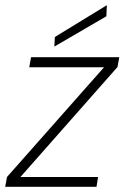

<svg xmlns="http://www.w3.org/2000/svg" viewBox="-28 -722 481 742"><path d="M-8 0 -1 -38 374 -462H85L92 -501H433L426 -463L51 -38H351L345 0ZM182 -542 184 -579 385 -702 383 -659Z"/></svg>

Font: DM Sans 18pt ExtraLight
Style: Italic
Weight: 250
Italic angle: -10°
Designer: Colophon Foundry, Jonny Pinhorn
Foundry: Colophon Foundry
Version: Version 4.004;gftools[0.9.30]